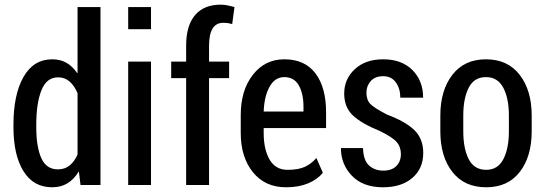

<svg xmlns="http://www.w3.org/2000/svg" viewBox="-20 -792 2335 822"><path d="M37.6 -257.8Q37.6 -387.2 80.6 -462.6Q123.5 -538.1 204.1 -538.1Q238.8 -538.1 264.9 -522.9Q291 -507.8 310.5 -479L312 -479.5V-761.7H410.2V0H324.7L317.9 -56.2L316.4 -56.6Q296.4 -23.9 268.6 -7.1Q240.7 9.8 203.1 9.8Q123 9.8 80.3 -59.3Q37.6 -128.4 37.6 -247.6ZM135.3 -247.6Q135.3 -162.6 157 -114.7Q178.7 -66.9 227.5 -66.9Q257.3 -66.9 277.8 -83.3Q298.3 -99.6 312 -130.4V-393.1Q298.3 -425.3 277.8 -443.1Q257.3 -460.9 228.5 -460.9Q179.7 -460.9 157.5 -405.8Q135.3 -350.6 135.3 -257.8Z M626.5 0H528.8V-528.3H626.5ZM626.5 -667H528.8V-761.7H626.5Z M776.9 0V-457.5H712.9V-528.3H776.9V-596.2Q776.9 -682.1 814.9 -727.1Q853 -772 924.3 -772Q938.5 -772 952.4 -769.3Q966.3 -766.6 983.9 -761.7L974.1 -689Q966.3 -691.4 957 -692.9Q947.8 -694.3 936 -694.3Q904.8 -694.3 889.9 -669.4Q875 -644.5 875 -596.2V-528.3H960.9V-457.5H875V0Z M1204.6 9.8Q1115.2 9.8 1063 -54.4Q1010.7 -118.7 1010.7 -222.7V-299.8Q1010.7 -405.3 1062.5 -471.7Q1114.3 -538.1 1197.3 -538.1Q1285.2 -538.1 1330.6 -477.8Q1376 -417.5 1376 -312V-243.7H1108.9V-222.7Q1108.9 -152.3 1134.3 -108.6Q1159.7 -64.9 1210.9 -64.9Q1257.8 -64.9 1285.9 -78.1Q1314 -91.3 1334.5 -115.7L1362.3 -52.2Q1338.4 -23.4 1298.6 -6.8Q1258.8 9.8 1204.6 9.8ZM1197.3 -461.9Q1157.2 -461.9 1134.3 -420.9Q1111.3 -379.9 1108.9 -314.5H1279.3V-334.5Q1279.3 -391.6 1259 -426.8Q1238.8 -461.9 1197.3 -461.9Z M1696.3 -132.3Q1696.3 -163.6 1678 -184.3Q1659.7 -205.1 1606.4 -231Q1527.3 -263.2 1490.5 -298.1Q1453.6 -333 1453.6 -391.6Q1453.6 -453.6 1499 -495.8Q1544.4 -538.1 1620.6 -538.1Q1699.7 -538.1 1745.6 -492.2Q1791.5 -446.3 1791.5 -374H1693.8Q1693.8 -412.6 1674.8 -439.2Q1655.8 -465.8 1620.6 -465.8Q1585.9 -465.8 1567.4 -445.1Q1548.8 -424.3 1548.8 -395.5Q1548.8 -364.7 1564.7 -347.7Q1580.6 -330.6 1636.2 -301.8Q1716.8 -271.5 1754.4 -234.6Q1792 -197.8 1792 -137.2Q1792 -70.3 1745.4 -30.3Q1698.7 9.8 1619.6 9.8Q1534.2 9.8 1486.8 -39.3Q1439.5 -88.4 1439.5 -158.2H1534.2Q1535.6 -106 1559.8 -83.7Q1584 -61.5 1621.1 -61.5Q1657.2 -61.5 1676.8 -81.1Q1696.3 -100.6 1696.3 -132.3Z M1865.2 -297.4Q1865.2 -404.8 1916.5 -471.4Q1967.8 -538.1 2060.5 -538.1Q2153.8 -538.1 2205.1 -471.4Q2256.3 -404.8 2256.3 -297.4V-230Q2256.3 -121.6 2205.3 -55.9Q2154.3 9.8 2061.5 9.8Q1967.8 9.8 1916.5 -56.2Q1865.2 -122.1 1865.2 -230ZM1963.4 -230Q1963.4 -155.8 1986.8 -110.4Q2010.3 -64.9 2061.5 -64.9Q2111.3 -64.9 2135 -110.6Q2158.7 -156.2 2158.7 -230V-297.4Q2158.7 -370.6 2134.8 -416.3Q2110.8 -461.9 2060.5 -461.9Q2009.8 -461.9 1986.6 -416.3Q1963.4 -370.6 1963.4 -297.4Z"/></svg>

Font: Franco
Style: Regular
Weight: 400
Designer: Google
Version: Version 1.200311; 2013